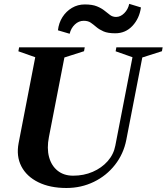

<svg xmlns="http://www.w3.org/2000/svg" viewBox="-20 -941 848 977"><path d="M318 15.6Q234.2 15.6 174.7 -13.8Q115.2 -43.2 88.6 -94.8Q62 -146.4 74.8 -213.2L161 -658.4L167.4 -647L73.6 -680L77.2 -700H411.2L407.6 -680.4L299.2 -645.8L309.4 -657.2L229 -244Q217.6 -186.4 229.6 -142Q241.6 -97.6 273.3 -72.3Q305 -47 352.2 -47Q406.4 -47 451.9 -66.7Q497.4 -86.4 527.9 -120.9Q558.4 -155.4 566.8 -199.8L655.8 -658.4L662.2 -647L568.4 -680L572 -700H807.6L804 -680.4L695.6 -645.8L705.8 -657.2L622.6 -228.8Q608.6 -157.8 565.2 -102.3Q521.8 -46.8 457.5 -15.6Q393.2 15.6 318 15.6ZM274.8 -786.8Q279 -824.4 297.8 -853.9Q316.6 -883.4 346.1 -900.9Q375.6 -918.4 411.2 -918.4Q449.6 -918.4 473.1 -908.8Q496.6 -899.2 512 -886.6Q527.4 -874 540.4 -864.4Q553.4 -854.8 570.8 -854.8Q593.2 -854.8 612.4 -874Q631.6 -893.2 637.6 -921.4L697.2 -903.2Q689.4 -847.2 654.1 -809.4Q618.8 -771.6 566.4 -771.6Q528.8 -771.6 506.9 -781.2Q485 -790.8 470.3 -803.4Q455.6 -816 441.8 -825.6Q428 -835.2 406 -835.2Q380.6 -835.2 360.8 -816.3Q341 -797.4 334.4 -769.2Z"/></svg>

Font: Wittgenstein
Style: Italic
Weight: 400
Italic angle: -11°
Designer: Jörg Drees
Foundry: Jörg Drees
Version: Version 1.500